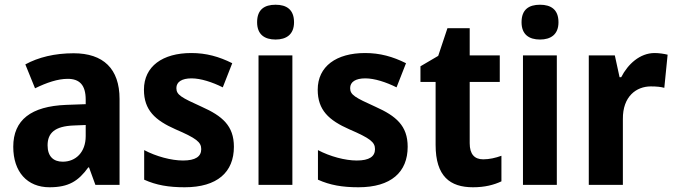

<svg xmlns="http://www.w3.org/2000/svg" viewBox="-20 -781 2851 811"><path d="M291 -556C211 -556 142 -539 87 -509L128 -408C177 -432 224 -448 266 -448C315 -448 342 -423 342 -360V-341L259 -338C112 -332 36 -275 36 -161C36 -55 95 10 189 10C270 10 311 -16 353 -74H356L383 0H485V-363C485 -491 416 -556 291 -556ZM292 -251 342 -253V-206C342 -138 300 -98 245 -98C206 -98 181 -120 181 -167C181 -219 211 -248 292 -251Z M968 -161C968 -250 919 -291 832 -330C746 -369 725 -380 725 -409C725 -435 748 -450 789 -450C828 -450 877 -434 921 -412L961 -514C905 -542 851 -557 788 -557C667 -557 588 -501 588 -402C588 -316 635 -273 721 -235C809 -197 830 -181 830 -151C830 -120 806 -103 753 -103C704 -103 640 -120 589 -147V-22C640 1 692 10 760 10C898 10 968 -54 968 -161Z M1144 -761C1097 -761 1066 -741 1066 -687C1066 -635 1098 -614 1144 -614C1189 -614 1222 -635 1222 -687C1222 -741 1190 -761 1144 -761ZM1215 -547H1072V0H1215Z M1702 -161C1702 -250 1653 -291 1566 -330C1480 -369 1459 -380 1459 -409C1459 -435 1482 -450 1523 -450C1562 -450 1611 -434 1655 -412L1695 -514C1639 -542 1585 -557 1522 -557C1401 -557 1322 -501 1322 -402C1322 -316 1369 -273 1455 -235C1543 -197 1564 -181 1564 -151C1564 -120 1540 -103 1487 -103C1438 -103 1374 -120 1323 -147V-22C1374 1 1426 10 1494 10C1632 10 1702 -54 1702 -161Z M2021 -108C1984 -108 1964 -130 1964 -176V-435H2091V-547H1964V-662H1870L1831 -545L1756 -501V-435H1820V-169C1820 -36 1881 10 1978 10C2028 10 2066 0 2098 -15V-123C2073 -114 2047 -108 2021 -108Z M2261 -761C2214 -761 2183 -741 2183 -687C2183 -635 2215 -614 2261 -614C2306 -614 2339 -635 2339 -687C2339 -741 2307 -761 2261 -761ZM2332 -547H2189V0H2332Z M2745 -557C2683 -557 2632 -510 2604 -455H2597L2577 -547H2467V0H2611V-278C2610 -374 2668 -416 2729 -416C2754 -416 2772 -414 2786 -410L2800 -550C2784 -554 2763 -557 2745 -557Z"/></svg>

Font: Noto Sans Thai Looped SemiCondensed
Style: Bold
Weight: 700
Width: 4
Designer: Sasikarn Vongin, Ben Mitchell
Foundry: The Fontpad Ltd
Version: Version 1.001